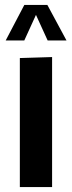

<svg xmlns="http://www.w3.org/2000/svg" viewBox="-20 -754 291 774"><path d="M60 0V-520L190 -524V0ZM3 -591 78 -734H171L248 -591H172L125 -694L78 -591Z"/></svg>

Font: Murecho Thin Medium
Style: Regular
Weight: 500
Version: Version 1.010